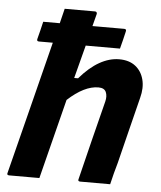

<svg xmlns="http://www.w3.org/2000/svg" viewBox="-53 -796 706 843"><g transform="rotate(5 300.0 -375.0)"><path d="M19 0Q7 0 11 -11Q48 -157 85 -303.5Q122 -450 159 -597H98Q87 -597 90 -608Q95 -628 100 -647Q105 -666 109 -685H182Q192 -724 198 -750H332Q337 -750 339 -746.5Q341 -743 340 -739Q333 -712 326 -685H466Q477 -685 474 -674Q470 -655 465 -636Q460 -617 455 -597H304Q285 -526 266 -451H283Q326 -501 369.5 -525.5Q413 -550 456 -550Q500 -550 527.5 -528.5Q555 -507 564.5 -470.5Q574 -434 562 -389Q544 -316 525.5 -243Q507 -170 489 -96Q482 -73 476 -49Q470 -25 464 0H332Q320 0 324 -11Q345 -98 367 -185.5Q389 -273 411 -360Q417 -384 409.5 -401.5Q402 -419 376 -419Q314 -419 241 -352Q219 -264 196.5 -176Q174 -88 152 0Z"/></g></svg>

Font: Recursive Mn Lnr St
Style: Bold Italic
Weight: 700
Italic angle: -15°
Monospace: yes
Version: Version 1.079;hotconv 1.0.112;makeotfexe 2.5.65598; ttfautoh